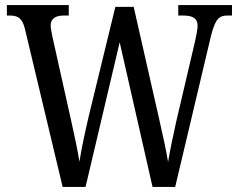

<svg xmlns="http://www.w3.org/2000/svg" viewBox="-20 -734 937 754"><path d="M78 -620 226 0H316L450 -568L579 0H668L809 -595C826 -661 841 -673 874 -673H891V-714H680V-673H699C737 -673 756 -662 756 -633C756 -619 750 -590 746 -572L671 -252C657 -188 648 -145 640 -98C632 -148 619 -204 604 -271L505 -707H433L330 -284C314 -215 300 -152 292 -99C284 -147 273 -201 259 -262L186 -589C183 -605 179 -621 179 -634C179 -659 196 -673 230 -673H250V-714H7V-673H18C51 -673 68 -662 78 -620Z"/></svg>

Font: Noto Serif Ethiopic Cn
Style: Regular
Weight: 400
Width: 3
Designer: Monotype Design Team
Foundry: Monotype Imaging Inc.
Version: Version 2.102